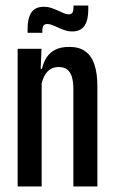

<svg xmlns="http://www.w3.org/2000/svg" viewBox="-20 -676 414 696"><path d="M246 0V-352Q246 -378.5 240.8 -396.5Q235.5 -414.5 224 -423.8Q212.5 -433 192.5 -433Q174.5 -433 161.8 -424.5Q149 -416 141 -400.8Q133 -385.5 129.5 -366L111 -426.5H132Q137.5 -450 149 -467.8Q160.5 -485.5 180.5 -495.8Q200.5 -506 231.5 -506Q267 -506 289.2 -490Q311.5 -474 322.2 -442.2Q333 -410.5 333 -363V0ZM44 0V-499H130.5L127 -416.5L131 -413V0ZM241 -562Q228.5 -562 216 -566Q203.5 -570 192 -575.5Q180.5 -581 170.2 -585Q160 -589 152 -589Q141.5 -589 137.5 -582.8Q133.5 -576.5 133.5 -563.5V-557H80V-573Q80 -610 93.8 -630.8Q107.5 -651.5 139.5 -651.5Q153 -651.5 165.8 -647.2Q178.5 -643 189.8 -637.8Q201 -632.5 211 -628.2Q221 -624 228.5 -624Q239 -624 242.8 -630.5Q246.5 -637 246.5 -649.5V-656H300V-640Q300 -603 286.2 -582.5Q272.5 -562 241 -562Z"/></svg>

Font: Anek Latin Condensed Medium
Style: Regular
Weight: 500
Width: 3
Designer: Yesha Goshar
Foundry: Ek Type
Version: Version 1.003